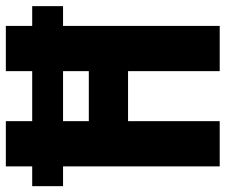

<svg xmlns="http://www.w3.org/2000/svg" viewBox="-80 -678 754 641"><g transform="rotate(-90 296.5 -357.0)"><path d="M62 0H213V-306H380V0H531V-523H597V-626H531V-714H380V-626H213V-714H62V-626H-4V-523H62ZM213 -437V-523H380V-437Z"/></g></svg>

Font: Noto Sans Gurmukhi UI ExtraCondensed ExtraBold
Style: Regular
Weight: 800
Width: 2
Designer: Jelle Bosma - Monotype Design Team
Foundry: Monotype Imaging Inc.
Version: Version 2.004